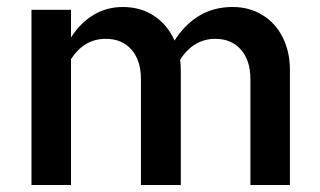

<svg xmlns="http://www.w3.org/2000/svg" viewBox="-20 -529 916 549"><path d="M70 0V-501H183V-422Q211 -465 248.5 -487Q286 -509 331 -509Q383 -509 421.5 -483Q460 -457 479 -413Q509 -460 550.5 -484.5Q592 -509 645 -509Q693 -509 730.5 -486Q768 -463 788.5 -422Q809 -381 809 -328V0H696V-303Q696 -356 669 -387Q642 -418 595 -418Q565 -418 539.5 -403Q514 -388 495 -358Q496 -351 496.5 -343.5Q497 -336 497 -328V0H383V-303Q383 -356 356 -387Q329 -418 282 -418Q221 -418 183 -360V0Z"/></svg>

Font: Red Hat Text Medium
Style: Regular
Weight: 500
Designer: Pentagram, MCKL
Foundry: Pentagram, MCKL
Version: Version 1.023